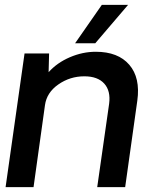

<svg xmlns="http://www.w3.org/2000/svg" viewBox="-20 -770 634 790"><path d="M372 -592H289L399 -750H507ZM374 -557Q466 -557 512 -503.5Q558 -450 545 -356L495 0H380L429 -343Q436 -396 409 -426Q382 -456 327 -456Q268 -456 220 -422.5Q172 -389 165 -337L118 0H3L81 -550H182L180 -473Q215 -512 267.5 -534.5Q320 -557 374 -557Z"/></svg>

Font: Oakes Grotesk Medium
Style: Italic
Weight: 500
Italic angle: -8°
Designer: Samuel Oakes
Foundry: Samuel Oakes
Version: Version 1.000;PS 001.000;hotconv 1.0.88;makeotf.lib2.5.64775